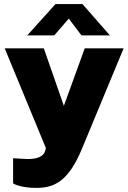

<svg xmlns="http://www.w3.org/2000/svg" viewBox="-20 -753 627 938"><path d="M378 -580H517L383 -733H251L113 -580H245L316 -662ZM157 165C246 165 315 133 382 -30L584 -517H394L292 -236L194 -517H3L204 -30L202 -20C200 -14 195 31 94 23L44 20V143C44 143 77 165 157 165Z"/></svg>

Font: United Sans Black
Style: Regular
Weight: 900
Designer: Pablo Impallari, Rodrigo Fuenzalida (Modified by Dan O. Williams)
Version: Version 1.000;PS 001.000;hotconv 1.0.88;makeotf.lib2.5.64775